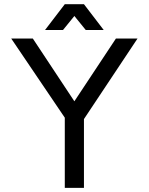

<svg xmlns="http://www.w3.org/2000/svg" viewBox="-20 -909 720 929"><path d="M293.5 0H386.2V-361.3H293.5ZM368.7 -306.6 645.5 -722.7H541L339.8 -418.9L138.7 -722.7H34.2L303.2 -325.2ZM395 -763.7H481.9L386.2 -888.7H293.5ZM284.7 -763.7 386.2 -888.7H293.5L197.8 -763.7Z"/></svg>

Font: Giphurs
Style: Regular
Weight: 400
Version: Version 2.010